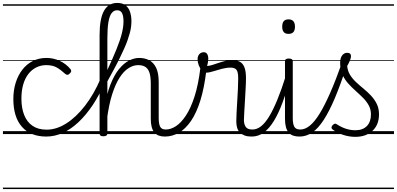

<svg xmlns="http://www.w3.org/2000/svg" viewBox="-20 -914 2706 1309"><path d="M296 17Q188 17 129.5 -49.5Q71 -116 71 -239Q71 -299 87 -350Q103 -401 132.5 -439Q162 -477 203.5 -498Q245 -519 297 -519Q344 -519 387.5 -499Q431 -479 461 -442Q466 -435 465.5 -428.5Q465 -422 456 -413Q447 -404 439.5 -404Q432 -404 425 -410Q396 -437 367.5 -453.5Q339 -470 295 -470Q258 -470 226.5 -454Q195 -438 172.5 -408.5Q150 -379 138 -337Q126 -295 126 -241Q126 -177 145 -129.5Q164 -82 202 -56Q240 -30 298 -30Q309 -30 314.5 -23Q320 -16 319.5 -6.5Q319 3 313 10Q307 17 296 17ZM0 365H522V375H0ZM0 -20H522V0H0ZM0 -505H522V-500H0ZM0 -885H522V-875H0Z M295 17Q284 17 278.5 10Q273 3 273.5 -6.5Q274 -16 280 -23Q286 -30 298 -30Q365 -30 432 -72.5Q499 -115 559.5 -193Q620 -271 665 -376Q671 -389 680 -388.5Q689 -388 695.5 -379Q702 -370 696 -357Q659 -268 613 -199Q567 -130 515.5 -81.5Q464 -33 408.5 -8Q353 17 295 17ZM522 365V375ZM522 -20V0ZM522 -505V-500ZM522 -885V-875Z M1104 17Q1081 17 1063 10.5Q1045 4 1032.5 -11Q1020 -26 1014 -49Q1008 -72 1008 -105V-344Q1008 -387 1000 -415Q992 -443 973 -456.5Q954 -470 922 -470Q889 -470 856.5 -449.5Q824 -429 795.5 -385Q767 -341 744.5 -270.5Q722 -200 709 -99L690 -170Q706 -268 732 -335Q758 -402 791 -442.5Q824 -483 859.5 -501Q895 -519 929 -519Q967 -519 997 -503.5Q1027 -488 1044.5 -452Q1062 -416 1062 -354V-109Q1062 -69 1072 -50Q1082 -31 1110 -31Q1120 -31 1125 -23.5Q1130 -16 1129.5 -7Q1129 2 1122.5 9.5Q1116 17 1104 17ZM684 15Q671 15 665 10.5Q659 6 659 -4V-675Q659 -788 689.5 -841Q720 -894 779 -894Q816 -894 837 -877Q858 -860 867 -831.5Q876 -803 876 -771Q876 -752 873.5 -731Q871 -710 864.5 -687Q858 -664 849 -638Q840 -612 826.5 -582.5Q813 -553 796.5 -518.5Q780 -484 758.5 -444.5Q737 -405 712 -359V-4Q712 6 705 10.5Q698 15 684 15ZM712 -437Q731 -478 746.5 -513Q762 -548 774 -578Q786 -608 795 -634Q804 -660 810 -683.5Q816 -707 819 -728Q822 -749 822 -770Q822 -789 818.5 -806Q815 -823 805.5 -833.5Q796 -844 778 -844Q756 -844 741 -824.5Q726 -805 719 -762.5Q712 -720 712 -653ZM522 365H1198V375H522ZM522 -20H1198V0H522ZM522 -505H1198V-500H522ZM522 -885H1198V-875H522Z M1104 17Q1092 17 1086.5 9.5Q1081 2 1082.5 -7Q1084 -16 1091 -23.5Q1098 -31 1110 -31Q1144 -31 1179 -53.5Q1214 -76 1247 -125.5Q1280 -175 1306 -255Q1332 -335 1346 -450Q1347 -455 1353.5 -457Q1360 -459 1368 -457Q1376 -455 1382 -450Q1388 -445 1387 -436Q1373 -316 1346.5 -230.5Q1320 -145 1282.5 -90Q1245 -35 1199.5 -9Q1154 17 1104 17ZM1198 365H1223V375H1198ZM1198 -20H1223V0H1198ZM1198 -505H1223V-500H1198ZM1198 -885H1223V-875H1198Z M1694 17Q1668 17 1648.5 10Q1629 3 1616 -10Q1603 -23 1597 -42Q1591 -61 1591 -86Q1591 -112 1593 -148.5Q1595 -185 1597.5 -226Q1600 -267 1602 -307Q1604 -347 1604 -379Q1604 -424 1592 -438.5Q1580 -453 1552 -453Q1524 -453 1492 -444.5Q1460 -436 1431 -427Q1402 -418 1383 -418Q1369 -418 1356 -433Q1343 -448 1335 -469Q1327 -490 1327 -510Q1327 -524 1332 -534.5Q1337 -545 1346.5 -551.5Q1356 -558 1369 -558Q1385 -558 1392.5 -545.5Q1400 -533 1400 -513Q1400 -503 1397.5 -488Q1395 -473 1392 -464Q1409 -465 1429 -471.5Q1449 -478 1471 -485.5Q1493 -493 1516 -498.5Q1539 -504 1561 -504Q1594 -504 1615 -493Q1636 -482 1646.5 -455Q1657 -428 1657 -382Q1657 -348 1654.5 -308Q1652 -268 1650 -227.5Q1648 -187 1645.5 -152Q1643 -117 1643 -95Q1643 -68 1655 -49.5Q1667 -31 1700 -31Q1711 -31 1715.5 -23.5Q1720 -16 1719.5 -7Q1719 2 1713 9.5Q1707 17 1694 17ZM1223 365H1791V375H1223ZM1223 -20H1791V0H1223ZM1223 -505H1791V-500H1223ZM1223 -885H1791V-875H1223Z M1696 17Q1685 17 1679.5 9.5Q1674 2 1674.5 -7Q1675 -16 1682 -23.5Q1689 -31 1702 -31Q1731 -31 1759 -52.5Q1787 -74 1814.5 -119Q1842 -164 1871 -234.5Q1900 -305 1930 -401Q1933 -411 1941.5 -412Q1950 -413 1957 -407.5Q1964 -402 1961 -391Q1935 -293 1907 -217Q1879 -141 1847 -89Q1815 -37 1778 -10Q1741 17 1696 17ZM1791 365V375ZM1791 -20V0ZM1791 -505V-500ZM1791 -885V-875Z M2021 17Q1997 17 1978.5 10.5Q1960 4 1947.5 -11Q1935 -26 1929 -49Q1923 -72 1923 -105V-496Q1923 -506 1929.5 -510.5Q1936 -515 1948 -515Q1962 -515 1969 -510.5Q1976 -506 1976 -496V-109Q1976 -69 1986.5 -50Q1997 -31 2027 -31Q2037 -31 2041.5 -23.5Q2046 -16 2045 -7Q2044 2 2038 9.5Q2032 17 2021 17ZM1947 -683Q1925 -683 1914.5 -695.5Q1904 -708 1904 -732Q1904 -757 1914.5 -769.5Q1925 -782 1947 -782Q1969 -782 1980 -769.5Q1991 -757 1991 -732Q1991 -707 1980 -695Q1969 -683 1947 -683ZM1791 365H2116V375H1791ZM1791 -20H2116V0H1791ZM1791 -505H2116V-500H1791ZM1791 -885H2116V-875H1791Z M2022 17Q2010 17 2004.5 9.5Q1999 2 2000.5 -7Q2002 -16 2009 -23.5Q2016 -31 2028 -31Q2060 -31 2092.5 -57.5Q2125 -84 2159 -139Q2193 -194 2231 -280.5Q2269 -367 2312 -488Q2316 -500 2326 -500Q2336 -500 2343 -492.5Q2350 -485 2345 -471Q2303 -340 2264 -247.5Q2225 -155 2187 -96.5Q2149 -38 2108.5 -10.5Q2068 17 2022 17ZM2116 365V375ZM2116 -20V0ZM2116 -505V-500ZM2116 -885V-875Z M2402 19Q2361 19 2319.5 5.5Q2278 -8 2248 -31Q2240 -37 2240 -44.5Q2240 -52 2248 -61Q2256 -69 2262.5 -70.5Q2269 -72 2279 -65Q2310 -45 2341 -35.5Q2372 -26 2403 -26Q2453 -26 2481 -54.5Q2509 -83 2509 -134Q2509 -168 2494 -195.5Q2479 -223 2455 -247Q2431 -271 2404 -295Q2377 -319 2353 -346Q2329 -373 2314 -407Q2299 -441 2299 -485Q2299 -519 2313 -536.5Q2327 -554 2346 -554Q2360 -554 2366.5 -548Q2373 -542 2373 -531Q2373 -520 2366.5 -503.5Q2360 -487 2347 -464Q2350 -431 2366 -404.5Q2382 -378 2406.5 -355Q2431 -332 2458 -310Q2485 -288 2509 -262.5Q2533 -237 2548.5 -206Q2564 -175 2564 -134Q2564 -64 2520 -22.5Q2476 19 2402 19ZM2116 365H2666V375H2116ZM2116 -20H2666V0H2116ZM2116 -505H2666V-500H2116ZM2116 -885H2666V-875H2116Z"/></svg>

Font: Playwrite AT Guides
Style: Regular
Weight: 400
Designer: Veronika Burian, José Scaglione
Foundry: TypeTogether
Version: Version 1.003